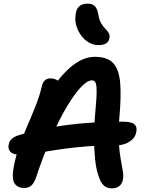

<svg xmlns="http://www.w3.org/2000/svg" viewBox="-20 -1021 793 1051"><path d="M592 10Q564 10 547 -6.5Q530 -23 518 -62Q506 -97 500.5 -150Q495 -203 495 -262.5Q495 -322 499 -374Q505 -438 507.5 -479Q510 -520 508.5 -541.5Q507 -563 501 -572Q495 -581 483 -581Q458 -581 422.5 -543.5Q387 -506 345 -435.5Q303 -365 260 -267Q217 -169 177 -49Q167 -19 151.5 -5.5Q136 8 114 8Q74 8 58.5 -19Q43 -46 56 -112Q68 -173 88.5 -229Q109 -285 132 -338Q155 -391 175.5 -442.5Q196 -494 208 -545Q213 -569 225 -580.5Q237 -592 257 -592Q275 -592 291.5 -583Q308 -574 319 -551L264 -534Q320 -618 379.5 -664Q439 -710 500 -710Q568 -710 600 -675Q632 -640 638 -566Q644 -492 633 -373Q626 -297 630 -243Q634 -189 640.5 -151Q647 -113 652 -86Q657 -59 653 -38Q648 -14 632.5 -2Q617 10 592 10ZM92 -174Q52 -174 37 -190Q22 -206 28 -231Q31 -249 45 -261.5Q59 -274 86 -282Q199 -317 340.5 -336Q482 -355 650 -355Q701 -355 716.5 -340Q732 -325 726 -298Q720 -266 689 -245.5Q658 -225 611 -225Q523 -225 453.5 -219.5Q384 -214 330 -206.5Q276 -199 233.5 -191.5Q191 -184 156.5 -179Q122 -174 92 -174ZM520 -774Q492 -774 468 -787.5Q444 -801 426 -824.5Q408 -848 399 -876Q390 -904 393 -932Q395 -967 411 -984Q427 -1001 460 -1001Q487 -1001 500.5 -986Q514 -971 519 -937Q524 -910 534.5 -892.5Q545 -875 556.5 -863.5Q568 -852 575 -840.5Q582 -829 579 -812Q575 -791 559 -782.5Q543 -774 520 -774Z"/></svg>

Font: Shantell Sans SemiBold
Style: Italic
Weight: 600
Italic angle: -11°
Designer: Stephen Nixon, Anya Danilova, Shantell Martin
Foundry: Arrow Type
Version: Version 1.011;[c5ecc13dd]